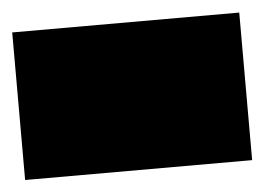

<svg xmlns="http://www.w3.org/2000/svg" viewBox="-32 -299 464 337"><g transform="rotate(-5 200.0 -130.0)"><path d="M0 0H400V-260H0ZM0 0Q0 0 0 0Q0 0 0 0Q0 0 0 0Q0 0 0 0Q0 0 0 0Q0 0 0 0H400Q400 0 400 0Q400 0 400 0Q400 0 400 0Q400 0 400 0Q400 0 400 0Q400 0 400 0ZM0 -260Q0 -260 0 -260Q0 -260 0 -260Q0 -260 0 -260Q0 -260 0 -260Q0 -260 0 -260Q0 -260 0 -260H400Q400 -260 400 -260Q400 -260 400 -260Q400 -260 400 -260Q400 -260 400 -260Q400 -260 400 -260Q400 -260 400 -260Z"/></g></svg>

Font: Wavefont
Style: Regular
Weight: 400
Monospace: yes
Version: Version 3.003